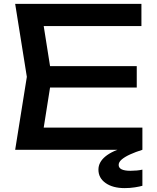

<svg xmlns="http://www.w3.org/2000/svg" viewBox="-20 -770 806 987"><path d="M683 -430V-320H159V-430ZM246 -375 193 -40 130 -114H712V0H58L118 -375L58 -750H707V-636H130L193 -710ZM633 -17 690 -13V0H712Q677 11 649.5 23.5Q622 36 606 49.5Q590 63 590 78Q590 108 651 108Q667 108 683 106.5Q699 105 712 102V185Q699 189 673.5 193Q648 197 621 197Q560 197 523 171Q486 145 486 102Q486 64 521.5 34.5Q557 5 633 -17Z"/></svg>

Font: Unbounded
Style: Regular
Weight: 400
Designer: Luke Prowse, Jean-Baptiste Morizot, Fátima Lázaro, Florian Runge
Foundry: NaN
Version: Version 1.701;gftools[0.9.28.dev5+ged2979d]